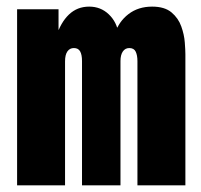

<svg xmlns="http://www.w3.org/2000/svg" viewBox="-20 -555 602 575"><path d="M31.2 0V-527.3H155.3V-465.8H171.9L147.5 -443.4Q161.6 -487.8 186.5 -511.5Q211.4 -535.2 247.1 -535.2Q281.7 -535.2 305.9 -512Q330.1 -488.8 335 -454.1L322.3 -472.7H340.8L324.2 -454.1Q335.4 -490.2 364.7 -512.7Q394 -535.2 435.5 -535.2Q473.1 -535.2 493.7 -517.8Q514.2 -500.5 522.9 -475.8Q531.7 -451.2 533.4 -428Q535.2 -404.8 535.2 -392.6V0H391.6V-372.1Q391.6 -389.2 386.5 -400.1Q381.3 -411.1 367.2 -411.1Q355 -411.1 347.9 -400.9Q340.8 -390.6 340.8 -372.1V0H225.6V-372.1Q225.6 -391.1 220 -401.1Q214.4 -411.1 201.2 -411.1Q189 -411.1 181.9 -401.1Q174.8 -391.1 174.8 -371.1V0Z"/></svg>

Font: Reddit Mono Black
Style: Regular
Weight: 900
Monospace: yes
Designer: Stephen Hutchings
Foundry: Reddit
Version: Version 1.014